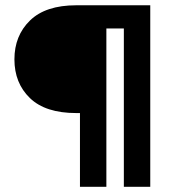

<svg xmlns="http://www.w3.org/2000/svg" viewBox="-20 -715 670 735"><path d="M35.2 -487.8Q35.2 -578.6 95 -636.7Q154.8 -694.8 272 -694.8H555.2V0H454.1V-606H387.2V0H286.1V-282.2H272Q153.8 -282.2 94.5 -339.6Q35.2 -397 35.2 -487.8Z"/></svg>

Font: Poppins Medium
Style: Regular
Weight: 500
Designer: Ninad Kale (Devanagari), Jonny Pinhorn (Latin)
Foundry: Indian Type Foundry
Version: 4.004